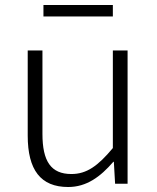

<svg xmlns="http://www.w3.org/2000/svg" viewBox="-20 -736 629 769"><path d="M253 13C327 13 382 -28 434 -88H436L441 0H491V-534H432V-143C372 -71 327 -39 266 -39C184 -39 150 -90 150 -200V-534H91V-193C91 -55 143 13 253 13ZM154 -670H432V-716H154Z"/></svg>

Font: Noto Sans SC Light
Style: Regular
Weight: 300
Designer: Ryoko NISHIZUKA 西塚涼子 (kana, bopomofo & ideographs); Paul D. Hunt (Latin, Greek & Cyrillic); Sandoll Communications 산돌커뮤니
Foundry: Adobe
Version: Version 2.004;hotconv 1.0.118;makeotfexe 2.5.65603